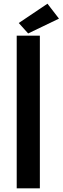

<svg xmlns="http://www.w3.org/2000/svg" viewBox="-20 -1029 342 1049"><path d="M71.3 -834V0H197.8V-834ZM82.5 -903.3 133.8 -846.2 302.2 -927.2 239.3 -1008.8Z"/></svg>

Font: Fjalla One
Style: Regular
Weight: 400
Designer: Irina Smirnova
Foundry: Irina Smirnova
Version: Version 1.001